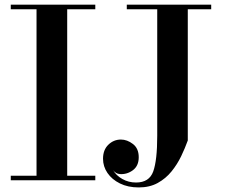

<svg xmlns="http://www.w3.org/2000/svg" viewBox="-20 -770 966 820"><path d="M26 0V-19.5H136V-730.5H26V-750H387V-730.5H267V-19.5H387V0ZM882 -750V-730.5H782V-170Q770.5 -138 753.8 -103Q737 -68 712.5 -37.8Q688 -7.5 653.5 11.5Q619 30.5 572.5 30.5Q526.5 30.5 492.2 13.5Q458 -3.5 439 -31.2Q420 -59 420 -92Q420 -130 442.8 -152Q465.5 -174 496.5 -174Q523 -174 547.8 -155Q572.5 -136 572.5 -98.5Q572.5 -61.5 547.5 -43Q522.5 -24.5 492 -26.5Q474 -28 463 -43.5Q476 -20.5 502.5 -5.5Q529 9.5 561 9.5Q617.5 9.5 634.5 -38Q651.5 -85.5 651.5 -190V-730.5H521.5V-750Z"/></svg>

Font: Bodoni Moda SemiBold
Style: Regular
Weight: 600
Designer: Owen Earl
Foundry: indestructible type
Version: Version 2.005; ttfautohint (v1.8.4.7-5d5b)